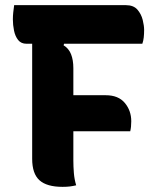

<svg xmlns="http://www.w3.org/2000/svg" viewBox="-20 -720 640 746"><path d="M276 0Q263 3 251.5 4.5Q240 6 223 6Q162 6 133.5 -19.5Q105 -45 105 -103V-550H83Q62 -550 50.5 -564.5Q39 -579 34.5 -601Q30 -623 30 -645Q30 -658 31.5 -672Q33 -686 35 -700H469Q499 -700 514 -682.5Q529 -665 534.5 -642.5Q540 -620 540 -604Q540 -588 538.5 -574.5Q537 -561 533 -550H229L227 -544Q247 -532 256 -509.5Q265 -487 265 -455V-350H391Q440 -350 465 -320Q490 -290 490 -249Q490 -226 486 -210H265V-96Q265 -73 267 -48Q269 -23 276 0Z"/></svg>

Font: Recursive Mn Csl St XBd
Style: Regular
Weight: 800
Monospace: yes
Version: Version 1.079;hotconv 1.0.112;makeotfexe 2.5.65598; ttfautoh